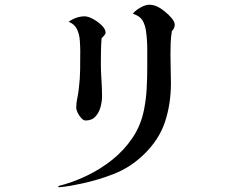

<svg xmlns="http://www.w3.org/2000/svg" viewBox="-20 -751 1040 811"><path d="M426 -613Q426 -607 419.5 -600.5Q413 -594 409 -589Q407 -563 406.5 -536Q406 -509 406 -483Q406 -449 408.5 -414Q411 -379 411 -344Q411 -322 404.5 -298.5Q398 -275 383 -258.5Q368 -242 341 -242Q333 -242 323.5 -252Q314 -262 308 -275Q302 -288 302 -295Q302 -316 306.5 -336.5Q311 -357 313 -378Q318 -417 318.5 -456.5Q319 -496 319 -535Q319 -557 317 -582Q315 -607 305 -628Q295 -649 270 -659Q285 -670 302.5 -676Q320 -682 338 -682Q352 -682 372.5 -671Q393 -660 409.5 -644Q426 -628 426 -613ZM718 -647Q718 -631 706 -620Q702 -596 701 -571.5Q700 -547 700 -522Q700 -491 701 -461Q702 -431 702 -400Q702 -311 676.5 -235Q651 -159 585 -96Q530 -44 465 -18Q400 8 327 24Q305 29 279 33.5Q253 38 228 40L226 35Q286 20 345 -8Q404 -36 454 -76Q504 -116 539.5 -168.5Q575 -221 588 -286Q597 -330 599.5 -376Q602 -422 602 -467Q602 -505 602 -543Q602 -581 597 -618Q593 -647 581.5 -665.5Q570 -684 541 -693Q552 -707 573 -719Q594 -731 611 -731Q629 -731 649 -721Q659 -716 675.5 -703Q692 -690 705 -674.5Q718 -659 718 -647Z"/></svg>

Font: Kaisei Tokumin Medium
Style: Regular
Weight: 500
Designer: Font-Kai, 金井和夫
Foundry: KAZUO KANAI
Version: Version 5.003